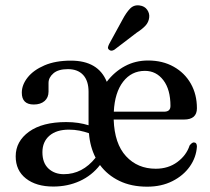

<svg xmlns="http://www.w3.org/2000/svg" viewBox="-20 -691 790 722"><path d="M720.5 -284Q720.5 -241.5 672 -241.5H407.5Q410.5 -150.5 454 -103.5Q497.5 -56.5 565.5 -56.5Q613 -56.5 647 -81.8Q681 -107 693 -144Q702 -155.5 709 -155.5Q720.5 -155 720.5 -140Q718 -99.5 693.8 -65Q669.5 -30.5 628.2 -9.8Q587 11 533.5 11Q473.5 11 428.8 -10.8Q384 -32.5 356 -70.5Q325.5 -31 280 -10.2Q234.5 10.5 180.5 10.5Q116 10.5 77.5 -19.8Q39 -50 39 -103Q39 -159.5 89.2 -195.8Q139.5 -232 229 -232Q253 -232 274.2 -228.8Q295.5 -225.5 313 -220V-346Q313 -387 292.8 -409Q272.5 -431 235.5 -431Q199 -431 180.8 -415.2Q162.5 -399.5 162.5 -379V-346.5Q162.5 -324 147.5 -311Q132.5 -298 107 -298Q62 -298 62 -342.5Q62 -372 84 -399.8Q106 -427.5 147.2 -445.2Q188.5 -463 246.5 -463Q349.5 -463 381.5 -383.5Q410 -421 449.5 -442.2Q489 -463.5 537 -463.5Q591.5 -463.5 633 -440.2Q674.5 -417 697.5 -376.5Q720.5 -336 720.5 -284ZM525 -424.5Q474.5 -424.5 443 -383.8Q411.5 -343 408 -271H597Q621 -271 621 -292.5Q621 -354.5 594.2 -389.5Q567.5 -424.5 525 -424.5ZM139.5 -118.5Q139.5 -78.5 162.2 -57.2Q185 -36 220 -36Q290 -36 339.5 -98Q318.5 -138.5 314.5 -190Q297.5 -196 278.8 -199.8Q260 -203.5 239 -203.5Q192.5 -203.5 166 -180.8Q139.5 -158 139.5 -118.5ZM440.5 -617Q454.5 -643.5 469 -658.5Q483.5 -673.5 505 -670.5Q524 -668 533.5 -654.2Q543 -640.5 541 -625Q539 -607.5 527 -594.5Q515 -581.5 494.5 -568.5L410 -504Q397.5 -496.5 389.5 -504.5Q385 -508.5 386.2 -514Q387.5 -519.5 390.5 -525.5Z"/></svg>

Font: Fraunces 72pt S050
Style: Regular
Weight: 400
Version: Version 1.000; ttfautohint (v1.8.3)